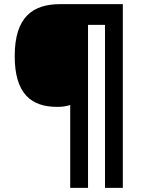

<svg xmlns="http://www.w3.org/2000/svg" viewBox="-20 -780 686 927"><path d="M573 127V-760H271C140 -760 51 -700 51 -509C51 -326 132 -264 256 -264C283 -264 299 -267 319 -273V127H405V-660H487V127Z"/></svg>

Font: Noto Sans Lao UI ExtBd
Style: Regular
Weight: 800
Designer: Monotype Design Team
Foundry: Monotype Imaging Inc.
Version: Version 2.000